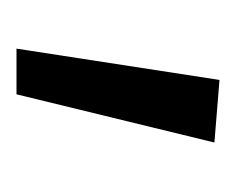

<svg xmlns="http://www.w3.org/2000/svg" viewBox="-46 -700 280 227"><g transform="rotate(90 93.5 -587.0)"><path d="M75 -707 149 -701 92 -467H38Z"/></g></svg>

Font: Maitree
Style: Regular
Weight: 400
Designer: CadsonDemak Team
Foundry: CadsonDemak
Version: Version 1.000